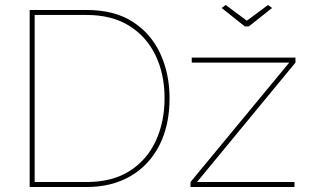

<svg xmlns="http://www.w3.org/2000/svg" viewBox="-20 -750 1239 770"><path d="M99 0V-710H327Q439 -710 512.5 -662.5Q586 -615 623 -534.5Q660 -454 660 -356Q660 -248 619.5 -168Q579 -88 504 -44Q429 0 327 0ZM640 -356Q640 -453 603.5 -528.5Q567 -604 497.5 -647Q428 -690 327 -690H119V-20H327Q430 -20 499.5 -64Q569 -108 604.5 -184.5Q640 -261 640 -356ZM744 -20 1140 -499H749V-519H1165V-499L770 -20H1161V0H744ZM885 -730 970 -667 1055 -730 1071 -718 978 -644H962L869 -718Z"/></svg>

Font: Raleway Thin
Style: Regular
Weight: 100
Designer: Matt McInerney, Pablo Impallari, Rodrigo Fuenzalida
Foundry: Matt McInerney, Pablo Impallari, Rodrigo Fuenzalida
Version: Version 4.026